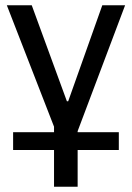

<svg xmlns="http://www.w3.org/2000/svg" viewBox="-20 -504 503 732"><path d="M30 68H186V208H276V68H433V0H276V-4L457 -484H370L240 -118H235L101 -484H6L186 -21V0H30Z"/></svg>

Font: Gamestation Text
Style: Bold
Weight: 400
Designer: Jonas Hecksher
Foundry: Jonas Hecksher, Playtypeª, e-types AS
Version: Version 1.003